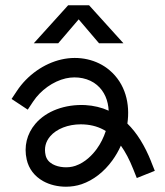

<svg xmlns="http://www.w3.org/2000/svg" viewBox="-20 -711 628 730"><path d="M279.1 -637.4 356.6 -546.4H449.4L318.6 -691.1H239.2L108.4 -546.4H201.3ZM555.1 -95.8C530.4 -157.7 500.3 -206.1 464.3 -241.2C475.2 -316.2 456.9 -392.9 396.4 -444.1C348.5 -484.8 280.3 -500.1 213.7 -484.9C147 -469.7 83.8 -425.1 44.4 -365.5L24 -334.8L85.5 -294.1L105.9 -324.8C134.6 -368.2 182.2 -402 230.1 -413C273.4 -422.7 318.8 -413.2 348.7 -387.8C377.7 -363.3 391.3 -328.1 393.2 -290.2C366 -302.5 336.3 -309.6 304.1 -311.5C227.6 -315.1 156.4 -289.5 114.5 -240.3C82 -202.1 70.3 -153.8 81.5 -104.4C89.5 -69.1 111.1 -40.8 144.1 -22.3C169.1 -8.3 200 -1.1 230.8 -1.1C251.2 -1.1 271.5 -4.3 290.3 -10.6C334.9 -25.9 375.3 -57.2 407.2 -101.1C419.8 -118.5 430.7 -137.4 439.6 -157.3C456.8 -133.3 472.3 -103.9 486.4 -68.4L500.1 -34.1L568.6 -61.5L554.9 -95.7ZM347.7 -144.5C331.7 -122.6 304.6 -93.5 266.5 -80.5C239 -71.1 203.5 -73.8 180.1 -86.8C165.5 -94.9 156.8 -106.1 153.4 -120.7C147.3 -147.8 153.1 -171.9 170.7 -192.6C195.1 -221.3 239 -238.3 287.2 -238.3C291.3 -238.3 295.5 -238.3 299.7 -237.9C330.6 -236.1 357.9 -227.9 382.2 -212.9C374.2 -188.3 362.5 -164.8 347.7 -144.5Z"/></svg>

Font: Diatome Awesome Regular
Style: Regular
Weight: 400
Designer: 15.100.17
Foundry: 15.100.17
Version: Version 1.008;Fontself Maker 3.5.8